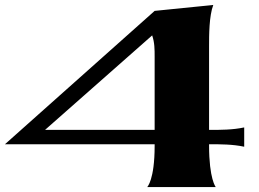

<svg xmlns="http://www.w3.org/2000/svg" viewBox="-20 -756 1047 776"><path d="M842 -736 605 -712 0 -173H605V-166C605 -29 575 0 575 0H852C852 0 825 -32 825 -169V-173C872 -173 920 -173 967 -163V-241C920 -231 872 -231 825 -231V-569C825 -614 825 -691 842 -736ZM162 -231 595 -613C605 -584 605 -556 605 -527V-231Z"/></svg>

Font: Coconat
Style: Bold
Weight: 900
Width: 8
Designer: Sara Lavazza
Foundry: Collletttivo
Version: Version 1.000;Glyphs 3.2 (3217)